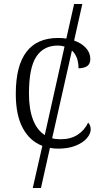

<svg xmlns="http://www.w3.org/2000/svg" viewBox="-20 -734 512 961"><path d="M434 -86Q434 -65 415 -42.5Q396 -20 359 -5Q322 10 272 10Q247 10 230 6L185 207H144L192 -4Q129 -28 94 -93Q59 -158 59 -264Q59 -544 271 -544Q293 -544 312 -541L351 -714H392L351 -531Q388 -518 410 -494Q432 -470 432 -439Q432 -415 417.5 -404Q403 -393 373 -392Q373 -451 340 -481L241 -42Q257 -37 283 -37Q334 -37 368.5 -59.5Q403 -82 421 -120Q434 -108 434 -86ZM204 -58 303 -501Q286 -506 269 -506Q199 -506 162 -451Q125 -396 125 -265Q125 -188 145 -135.5Q165 -83 204 -58Z"/></svg>

Font: Noto Serif Light
Style: Regular
Weight: 300
Designer: Monotype Design Team
Foundry: Monotype Imaging Inc.
Version: Version 1.001